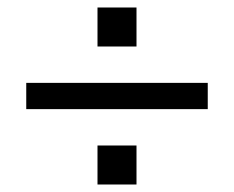

<svg xmlns="http://www.w3.org/2000/svg" viewBox="-20 -492 624 512"><path d="M534 -271V-201H50V-271ZM344 -104V0H240V-104ZM344 -472V-368H240V-472Z"/></svg>

Font: Ekushey Amar Bangla
Style: Regular
Weight: 400
Designer: Al Mamun Sumon
Foundry: Al Mamun Sumon
Version: Version 1.0